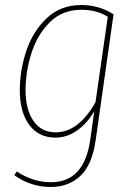

<svg xmlns="http://www.w3.org/2000/svg" viewBox="-20 -549 541 766"><path d="M433 -492 362 8Q348 109 300.5 153Q253 197 183 197Q103 197 37 150L47 135Q112 178 183 178Q316 178 340 9L356 -105Q327 -56 287 -28Q247 0 201 0Q134 0 96.5 -51Q59 -102 59 -189Q59 -268 85 -346Q111 -424 166.5 -476.5Q222 -529 305 -529Q374 -529 433 -492ZM82 -189Q82 -112 113.5 -66.5Q145 -21 202 -21Q293 -21 361 -141L410 -482Q366 -510 305 -510Q229 -510 179 -460.5Q129 -411 105.5 -337Q82 -263 82 -189Z"/></svg>

Font: Fira Sans Condensed Thin
Style: Italic
Weight: 250
Width: 3
Italic angle: -8°
Designer: Carrois Corporate & Edenspiekermann AG
Foundry: Carrois Corporate GbR & Edenspiekermann AG
Version: Version 4.203